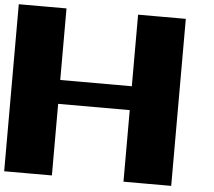

<svg xmlns="http://www.w3.org/2000/svg" viewBox="-58 -1064 1116 1002"><g transform="rotate(5 500.0 -562.5)"><path d="M0 -562.5V-1000H125H250V-812.5V-625H437.5H625V-812.5V-1000H750H875V-562.5V-125H750H625V-312.5V-500H437.5H250V-312.5V-125H125H0Z"/></g></svg>

Font: Press Start 2P
Style: Regular
Weight: 500
Monospace: yes
Version: Version 2.14